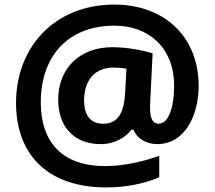

<svg xmlns="http://www.w3.org/2000/svg" viewBox="-20 -734 937 838"><path d="M847 -358C847 -578 693 -714 479 -714C217 -714 50 -527 50 -285C50 -53 195 84 443 84C531 84 611 67 675 40V-54C605 -28 516 -9 439 -9C257 -9 158 -108 158 -288C158 -481 270 -622 480 -622C629 -622 740 -526 740 -359C740 -269 717 -194 672 -194C653 -194 635 -207 635 -262C635 -266 635 -282 636 -296L646 -501C608 -514 533 -528 470 -528C325 -528 234 -433 234 -299C234 -183 301 -105 420 -105C483 -105 527 -135 554 -168H562C577 -131 617 -105 666 -105C789 -105 847 -234 847 -358ZM347 -297C347 -368 381 -439 476 -439C498 -439 517 -437 532 -434L526 -326C521 -247 498 -194 431 -194C380 -194 347 -224 347 -297Z"/></svg>

Font: Noto Sans Gunjala Gondi
Style: Bold
Weight: 700
Designer: Ek Type
Foundry: Ek Type
Version: Version 1.004